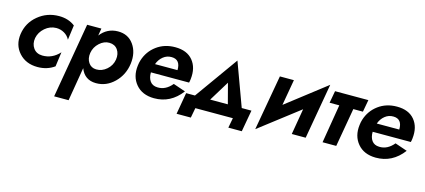

<svg xmlns="http://www.w3.org/2000/svg" viewBox="-57 -982 3719 1681"><g transform="rotate(15 1803.0 -141.5)"><path d="M172 -230Q163 -176 190.5 -137.5Q218 -99 272 -98Q362 -97 427 -169L409 -37Q344 10 257 10Q151 10 88.5 -59.5Q26 -129 40 -230Q55 -335 136.5 -402.5Q218 -470 326 -470Q412 -470 471 -424L453 -290Q436 -324 402.5 -343.5Q369 -363 329 -363Q272 -362 227.5 -323.5Q183 -285 172 -230Z M596 220H465L582 -460H711L700 -394Q761 -473 858 -474Q951 -475 1001.5 -404Q1052 -333 1039 -230Q1025 -125 953 -55Q881 15 787 14Q684 13 647 -84ZM905 -231Q913 -284 887.5 -320.5Q862 -357 812 -358Q764 -359 722.5 -321Q681 -283 672 -229Q664 -177 688.5 -140.5Q713 -104 759 -103Q811 -102 853.5 -139Q896 -176 905 -231Z M1560 -118Q1463 11 1312 10Q1205 9 1147.5 -59.5Q1090 -128 1103 -230Q1106 -257 1113 -279Q1140 -365 1211 -417.5Q1282 -470 1379 -470Q1486 -470 1539.5 -405Q1593 -340 1581 -236Q1580 -222 1575 -202H1229Q1228 -152 1250.5 -121.5Q1273 -91 1318 -90Q1392 -87 1449 -156ZM1371 -378Q1328 -379 1294.5 -352Q1261 -325 1245 -281H1449Q1451 -377 1371 -378Z M2026 0H1686L1669 90H1540L1574 -106H1654L1934 -498L2078 -106H2166L2131 90H2009ZM1904 -289 1792 -106H1952Z M2456 -460 2415 -225 2774 -503 2686 0H2560L2600 -235L2240 42L2329 -460Z M2829 -460H3131L3111 -350H3024L2963 0H2839L2897 -350H2809Z M3570 -118Q3473 11 3322 10Q3215 9 3157.5 -59.5Q3100 -128 3113 -230Q3116 -257 3123 -279Q3150 -365 3221 -417.5Q3292 -470 3389 -470Q3496 -470 3549.5 -405Q3603 -340 3591 -236Q3590 -222 3585 -202H3239Q3238 -152 3260.5 -121.5Q3283 -91 3328 -90Q3402 -87 3459 -156ZM3381 -378Q3338 -379 3304.5 -352Q3271 -325 3255 -281H3459Q3461 -377 3381 -378Z"/></g></svg>

Font: Jost* 600 Semi
Style: Italic
Weight: 600
Italic angle: -10°
Version: Version 3.500